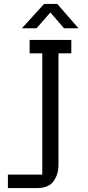

<svg xmlns="http://www.w3.org/2000/svg" viewBox="-20 -952 446 972"><path d="M341 -750V-682H276V-117Q276 -69 251 -34.5Q226 0 169 0H20V-68H194V-682H130V-750ZM270 -932 377 -809H304L235 -889L165 -809H91L203 -932Z"/></svg>

Font: Kelly Slab
Style: Regular
Weight: 400
Designer: Denis Masharov
Foundry: Denis Masharov
Version: Version 1.001